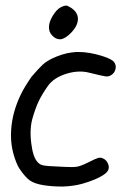

<svg xmlns="http://www.w3.org/2000/svg" viewBox="-20 -679 461 699"><path d="M170.9 -548.8Q164.1 -555.7 161.1 -563Q158.2 -570.3 158.2 -580.1Q158.2 -599.1 172.4 -622.1Q186.5 -645.5 202.6 -653.3Q214.4 -658.7 219.7 -658.7Q224.6 -659.2 233.4 -653.8Q263.7 -636.7 263.7 -609.9Q263.7 -585 237.3 -558.1Q217.3 -538.6 201.7 -536.1Q199.2 -536.1 196.8 -536.1Q183.6 -536.1 170.9 -548.8ZM137.7 -4.9Q105.5 -10.3 89.4 -21.5Q72.8 -32.7 50.8 -64.9Q45.9 -71.8 39.1 -88.4Q32.7 -105 28.3 -121.1Q20 -152.8 20 -186.5Q20 -213.4 24.9 -241.7Q36.6 -305.7 72.3 -365.2Q78.6 -376 85.4 -385.7Q91.8 -395.5 94.2 -398.9Q122.1 -431.6 135.7 -443.8Q149.4 -456.1 169.4 -465.8Q207 -483.9 242.7 -488.3Q243.2 -488.3 243.7 -488.3Q250 -489.3 256.8 -489.7Q261.2 -489.7 266.1 -489.7Q304.7 -489.7 350.6 -475.6Q369.6 -469.7 380.9 -463.9Q392.1 -458 396 -452.1Q401.4 -443.8 401.4 -435.1Q401.4 -431.2 400.4 -427.2Q397.5 -414.1 385.3 -405.8Q375.5 -399.4 364.7 -400.9Q354.5 -401.9 305.7 -414.1Q289.1 -418.5 271 -418.5Q246.6 -418.5 220.7 -410.2Q175.8 -396 154.8 -366.7Q133.3 -336.4 121.1 -311Q108.9 -285.2 98.1 -247.6Q91.3 -223.6 91.3 -193.8Q91.3 -176.3 93.8 -157.2Q100.1 -105.5 117.7 -87.9Q126.5 -78.6 138.7 -76.7Q150.4 -74.2 197.8 -72.3Q225.6 -70.8 241.7 -70.8Q249.5 -70.8 254.4 -71.3Q269.5 -71.8 303.7 -88.9Q328.1 -101.6 337.4 -104Q346.2 -106.4 354.5 -102.5Q367.7 -96.7 373 -83.5Q378.9 -70.8 373.5 -58.6Q368.2 -47.4 342.3 -33.7Q315.9 -20.5 278.8 -9.8Q248.5 -1.5 211.4 0Q206.1 0 200.7 0Q168.9 0 137.7 -4.9Z"/></svg>

Font: Casuwalt
Style: Regular
Weight: 400
Designer: Walter E Stewart
Version: 0.1